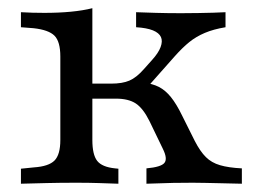

<svg xmlns="http://www.w3.org/2000/svg" viewBox="-20 -444 615 464"><path d="M125.8 -206.5V-307.3Q125.8 -343.5 111.7 -357.7Q97.6 -371.8 61.3 -375.8L30.6 -378.2V-414.5Q45.2 -413.7 58.5 -413.3Q71.8 -412.9 87.1 -412.9Q121.8 -412.9 151.2 -415.7Q180.6 -418.5 203.2 -424.2V-414.5V-206.5ZM164.5 -2.4Q124.2 -2.4 93.1 -1.6Q62.1 -0.8 30.6 0V-36.3L62.1 -39.5Q97.6 -41.9 111.7 -56Q125.8 -70.2 125.8 -105.6V-206.5H203.2V-105.6Q203.2 -70.2 214.9 -55.2Q226.6 -40.3 258.1 -37.1L266.1 -36.3V0Q241.9 -0.8 218.5 -1.6Q195.2 -2.4 164.5 -2.4ZM333.9 0V-37.1Q369.4 -40.3 377.4 -50.4Q385.5 -60.5 373.4 -84.7L341.1 -151.6Q325.8 -182.3 308.1 -194Q290.3 -205.6 260.5 -205.6H188.7V-241.9H248.4Q275.8 -241.9 292.7 -249.2Q309.7 -256.5 327.4 -276.6L347.6 -299.2Q362.9 -316.1 368.1 -330.2Q373.4 -344.4 369 -354.4Q364.5 -364.5 349.6 -370.6Q334.7 -376.6 308.9 -378.2V-414.5Q329.8 -413.7 357.3 -412.9Q384.7 -412.1 417.7 -412.1Q440.3 -412.1 459.7 -412.5Q479 -412.9 495.6 -413.3Q512.1 -413.7 525 -414.5V-378.2Q496 -373.4 475 -364.5Q454 -355.6 437.5 -342.3Q421 -329 402.4 -308.1L327.4 -223.4L325.8 -244.4Q348.4 -241.9 364.1 -233.9Q379.8 -225.8 393.1 -209.3Q406.5 -192.7 420.2 -164.5L450.8 -103.2Q463.7 -78.2 477.4 -64.5Q491.1 -50.8 511.7 -44.8Q532.3 -38.7 564.5 -37.1V0Q533.1 -0.8 512.5 -1.2Q491.9 -1.6 476.6 -2Q461.3 -2.4 446 -2.4Q421.8 -2.4 398.4 -2Q375 -1.6 333.9 0Z"/></svg>

Font: Playfair 9pt
Style: Regular
Weight: 400
Designer: Claus Eggers Sørensen
Foundry: Claus Eggers Sørensen
Version: Version 2.203